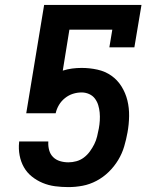

<svg xmlns="http://www.w3.org/2000/svg" viewBox="-20 -755 640 783"><path d="M259 8Q231 8 204.5 4.5Q178 1 154 -9Q130 -19 110 -35Q90 -51 77.5 -73Q65 -95 60 -121.5Q55 -148 58 -175V-178H177V-176Q176 -159 180.5 -142.5Q185 -126 196.5 -114.5Q208 -103 224.5 -98Q241 -93 259 -93Q275 -93 291.5 -97.5Q308 -102 322 -112.5Q336 -123 346.5 -137.5Q357 -152 364.5 -167Q372 -182 376 -198.5Q380 -215 383 -231Q386 -247 387 -263.5Q388 -280 386.5 -296Q385 -312 380.5 -326.5Q376 -341 367 -353Q358 -365 343.5 -371.5Q329 -378 313 -378Q295 -378 277.5 -372.5Q260 -367 245 -355Q230 -343 220.5 -327Q211 -311 207 -293H87L160 -735H557L528 -562H426L438 -634H263L236 -467Q255 -473 274 -475.5Q293 -478 313 -478Q346 -478 377.5 -471Q409 -464 434 -446.5Q459 -429 475.5 -402.5Q492 -376 499.5 -345.5Q507 -315 506.5 -281.5Q506 -248 500 -215Q495 -187 486.5 -158Q478 -129 462 -102.5Q446 -76 423.5 -54Q401 -32 373.5 -17.5Q346 -3 317 2.5Q288 8 259 8Z"/></svg>

Font: Iosevka Slab Extended Oblique
Style: Bold
Weight: 700
Width: 7
Italic angle: -9°
Monospace: yes
Designer: Belleve Invis
Foundry: Belleve Invis
Version: Version 11.1.1; ttfautohint (v1.8.3)